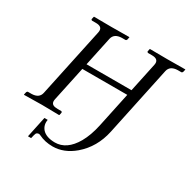

<svg xmlns="http://www.w3.org/2000/svg" viewBox="-188 -821 1195 1210"><g transform="rotate(30 410.0 -215.5)"><path d="M529.3 -70.8 583 -324.2H255.9L202.1 -71.8Q194.3 -34.2 229.5 -29.3Q238.3 -28.3 248 -27.8H273.9Q280.3 -25.9 280.3 -20L276.4 -1L273.9 1Q272.9 1 148.4 -1L20 1L18.1 -1L22.5 -20Q25.4 -26.9 30.8 -27.8H58.1Q111.8 -29.3 121.1 -71.8L228 -574.2Q236.3 -613.8 195.3 -617.7Q189.9 -618.2 183.6 -618.2H156.2Q149.9 -620.1 149.9 -626L154.3 -645L156.2 -646Q157.2 -646 282.2 -645L411.1 -646L413.1 -645L409.2 -626Q406.2 -618.7 399.4 -618.2H373.5Q318.8 -616.7 309.1 -574.2L264.2 -362.8H591.3L636.2 -574.2Q644.5 -613.8 602.5 -617.7Q596.2 -618.2 590.3 -618.2H564.5Q557.1 -620.1 557.1 -626L561 -645L563.5 -646Q564.5 -646 689 -645L818.4 -646L820.3 -645L815.9 -626Q813 -618.7 806.2 -618.2H780.3Q725.6 -616.7 715.8 -574.2L609.4 -71.8Q582.5 54.2 492.2 131.3Q419.9 192.4 337.9 192.9Q281.2 192.9 236.8 170.9Q228.5 167 224.6 167Q211.4 167.5 205.6 175.8Q201.2 183.1 194.3 214.8H171.4L203.6 63H227.5Q220.2 102.1 244.1 130.9Q272.9 163.6 336.9 164.1Q422.9 164.1 480.5 64.5Q512.2 8.8 529.3 -70.8Z"/></g></svg>

Font: Linux Biolinum Slanted O
Style: Slanted
Weight: 400
Designer: Philipp H. Poll
Foundry: Philipp H. Poll
Version: Version 1.0.4